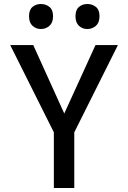

<svg xmlns="http://www.w3.org/2000/svg" viewBox="-20 -939 640 959"><path d="M249 0V-278L31 -714H146L301 -372L457 -714H569L351 -278V0ZM416 -794Q392 -794 374.5 -810Q357 -826 357 -858Q357 -890 374.5 -904.5Q392 -919 416 -919Q441 -919 459 -904.5Q477 -890 477 -858Q477 -826 459 -810Q441 -794 416 -794ZM184 -794Q160 -794 142.5 -810Q125 -826 125 -858Q125 -890 142.5 -904.5Q160 -919 184 -919Q209 -919 227 -904.5Q245 -890 245 -858Q245 -826 227 -810Q209 -794 184 -794Z"/></svg>

Font: Noto Sans Mono Medium
Style: Regular
Weight: 500
Designer: Monotype Design Team
Foundry: Monotype Imaging Inc.
Version: Version 2.014